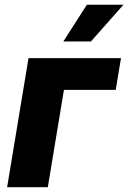

<svg xmlns="http://www.w3.org/2000/svg" viewBox="-20 -782 536 802"><path d="M485.4 -539.1 463.4 -406.7H247.1L179.7 0H9.8L99.1 -539.1ZM244.6 -608.9 342.8 -762.2H495.6L359.9 -608.9Z"/></svg>

Font: Inter 18pt ExtraBold
Style: Italic
Weight: 800
Italic angle: -9.3988°
Designer: Rasmus Andersson
Foundry: rsms
Version: Version 4.001;git-66647c0bb